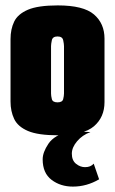

<svg xmlns="http://www.w3.org/2000/svg" viewBox="-20 -496 426 711"><path d="M194 5Q121 5 83.5 -11Q46 -27 32.5 -55.5Q19 -84 19 -120V-351Q19 -388 32.5 -416Q46 -444 83.5 -460Q121 -476 194 -476Q289 -476 328 -442.5Q367 -409 367 -353V-118Q367 -62 328 -28.5Q289 5 194 5ZM193 -117Q211 -117 214 -129Q217 -141 217 -150V-325Q217 -333 214 -347Q211 -361 193 -361Q175 -361 172 -347Q169 -333 169 -325V-150Q169 -141 172 -129Q175 -117 193 -117ZM250 195Q204 195 171 170Q138 145 138 94Q138 68 159.5 36Q181 4 238 -10L315 -7Q285 4 265.5 27Q246 50 246 73Q246 98 261.5 110.5Q277 123 295 123Q316 123 327 110L347 168Q301 195 250 195Z"/></svg>

Font: Smooch Sans Black
Style: Regular
Weight: 900
Designer: Robert E. Leuschke
Foundry: Robert E. Leuschke
Version: Version 1.010; ttfautohint (v1.8.3)